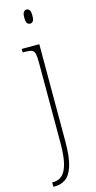

<svg xmlns="http://www.w3.org/2000/svg" viewBox="-147 -776 527 1054"><g transform="rotate(-15 116.5 -249.0)"><path d="M125 -658Q115 -658 108.5 -666Q102 -674 102 -698Q102 -721 108.5 -729.5Q115 -738 125 -738Q135 -738 141.5 -729.5Q148 -721 148 -698Q148 -674 141.5 -666Q135 -658 125 -658ZM16 240V215H23Q52 215 72.5 197Q93 179 104.5 136Q116 93 116 16V-439Q116 -474 112 -490Q108 -506 95.5 -511Q83 -516 57 -516H44V-536H144V15Q144 106 128.5 154.5Q113 203 86.5 221.5Q60 240 27 240Z"/></g></svg>

Font: Noto Serif Ethiopic Condensed Thin
Style: Regular
Weight: 100
Width: 3
Designer: Monotype Design Team
Foundry: Monotype Imaging Inc.
Version: Version 2.102; ttfautohint (v1.8.4.7-5d5b)